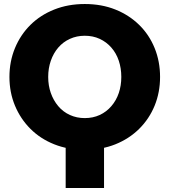

<svg xmlns="http://www.w3.org/2000/svg" viewBox="-20 -733 845 956"><path d="M307 203V-19H498V203ZM402 13Q319 13 250 -14.5Q181 -42 131.5 -91.5Q82 -141 54.5 -207Q27 -273 27 -350Q27 -427 54.5 -493.5Q82 -560 131.5 -609Q181 -658 250 -685.5Q319 -713 402 -713Q486 -713 554.5 -685.5Q623 -658 673 -609Q723 -560 750 -493.5Q777 -427 777 -350Q777 -273 750 -207Q723 -141 673 -91.5Q623 -42 554.5 -14.5Q486 13 402 13ZM402 -145Q443 -145 476.5 -160.5Q510 -176 534.5 -204.5Q559 -233 571.5 -270Q584 -307 584 -350Q584 -393 571.5 -430.5Q559 -468 534.5 -496Q510 -524 476.5 -539.5Q443 -555 402 -555Q362 -555 328 -539.5Q294 -524 270 -496Q246 -468 233 -430.5Q220 -393 220 -350Q220 -307 233 -270Q246 -233 270 -204.5Q294 -176 328 -160.5Q362 -145 402 -145Z"/></svg>

Font: MuseoModerno Thin ExtraBold
Style: Regular
Weight: 800
Version: Version 1.002